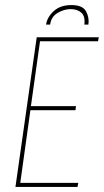

<svg xmlns="http://www.w3.org/2000/svg" viewBox="-20 -738 410 758"><path d="M41 0 125 -591H370L367 -575H138L102 -319H280L278 -303H100L60 -16H289L286 0ZM162 -641Q166 -670 192 -694Q218 -718 262 -718Q306 -718 319.5 -693.5Q333 -669 329 -641H313Q317 -674 301 -688Q285 -702 259 -702Q233 -702 207.5 -687Q182 -672 178 -641Z"/></svg>

Font: Alumni Sans Pinstripe
Style: Italic
Weight: 400
Italic angle: -8°
Designer: Robert E. Leuschke
Foundry: Robert E. Leuschke
Version: Version 1.010; ttfautohint (v1.8.4.7-5d5b)